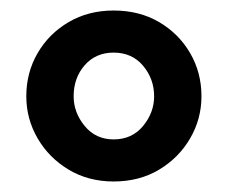

<svg xmlns="http://www.w3.org/2000/svg" viewBox="-20 -730 433 365"><path d="M196 -385Q148 -385 110.5 -407.5Q73 -430 51.5 -467Q30 -504 30 -547Q30 -592 51.5 -629Q73 -666 110.5 -688Q148 -710 196 -710Q245 -710 282.5 -688Q320 -666 341.5 -629Q363 -592 363 -547Q363 -504 341.5 -467Q320 -430 282.5 -407.5Q245 -385 196 -385ZM196 -465Q231 -465 252 -490.5Q273 -516 273 -547Q273 -580 252 -605Q231 -630 196 -630Q162 -630 141 -606Q120 -582 120 -547Q120 -516 141 -490.5Q162 -465 196 -465Z"/></svg>

Font: Quicksand Light
Style: Bold
Weight: 700
Version: Version 3.004